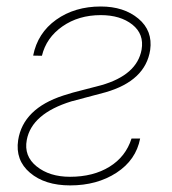

<svg xmlns="http://www.w3.org/2000/svg" viewBox="-20 -558 528 588"><path d="M62 -129.4Q52.7 -80.1 92.3 -48.3Q131.8 -16.6 194.3 -16.6Q265.6 -16.6 315.4 -47.4Q365.2 -78.1 382.8 -133.8H409.2Q396.5 -67.9 336.9 -29.1Q277.3 9.8 194.8 9.8Q117.7 9.8 72 -28.8Q26.4 -67.4 35.6 -128.9Q50.8 -225.6 174.3 -265.6L203.1 -274.4L289.6 -296.9Q399.4 -328.1 413.6 -405.8Q421.9 -453.6 385.3 -482.7Q348.6 -511.7 288.6 -511.7Q220.7 -511.7 171.1 -477.1Q121.6 -442.4 108.4 -387.2L81.5 -387.7Q95.2 -457 152.1 -497.6Q209 -538.1 288.6 -538.1Q359.4 -538.1 403.8 -501Q448.2 -463.9 439.9 -404.8Q425.3 -310.5 303.2 -275.4L198.7 -247.6Q77.1 -210 62 -129.4Z"/></svg>

Font: Roboto Thin
Style: Italic
Weight: 250
Italic angle: -12°
Designer: Google
Version: Version 2.134; 2016